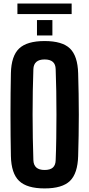

<svg xmlns="http://www.w3.org/2000/svg" viewBox="-20 -1037 495 1066"><path d="M227.6 9.1Q129.7 9.1 86.2 -32.5Q42.6 -74.1 40.5 -170.5Q39.4 -226.3 38.8 -284Q38.2 -341.7 38.2 -400.3Q38.2 -458.9 38.8 -516.6Q39.4 -574.3 40.5 -630.2Q42.6 -726.3 86.2 -767.7Q129.7 -809.1 227.6 -809.1Q325.8 -809.1 368.5 -767.7Q411.2 -726.3 413.9 -630.2Q415.7 -573.6 416.6 -515.8Q417.6 -458 417.6 -399.7Q417.6 -341.4 416.6 -283.8Q415.7 -226.3 413.9 -170.5Q411.2 -74.1 368.5 -32.5Q325.8 9.1 227.6 9.1ZM227.6 -93.3Q258.6 -93.3 273.6 -106.8Q288.6 -120.4 289.1 -147.9Q291.5 -205.7 292.4 -270.1Q293.4 -334.4 293.4 -401Q293.4 -467.6 292.4 -531.6Q291.4 -595.7 289.1 -652.7Q288.6 -680 273.3 -693.4Q257.9 -706.9 227.6 -706.9Q197.4 -706.9 181.9 -693.4Q166.3 -680 165.3 -652.7Q163.3 -595.7 162.1 -531.6Q160.9 -467.6 161 -401Q161.1 -334.4 162.2 -270.1Q163.4 -205.7 165.3 -147.9Q166.3 -120.4 181.9 -106.8Q197.4 -93.3 227.6 -93.3ZM185.3 -840V-925.7H270.9V-840ZM76.7 -1017.2H377.8V-959H76.7Z"/></svg>

Font: Big Shoulders Thin
Style: Regular
Weight: 100
Designer: Patric King
Foundry: XO Type Co
Version: Version 2.002